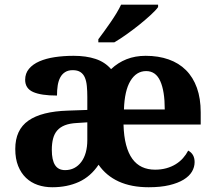

<svg xmlns="http://www.w3.org/2000/svg" viewBox="-20 -786 915 816"><path d="M200.2 -148.9Q200.2 -106 213.9 -84.5Q227.5 -63 256.8 -63Q278.3 -63 295.7 -72Q313 -81.1 325.4 -97.7Q337.9 -114.3 344.5 -137.9Q351.1 -161.6 351.1 -190.9V-266.1L306.2 -263.2Q276.4 -261.7 255.9 -253.7Q235.4 -245.6 223.1 -231.4Q210.9 -217.3 205.6 -196.8Q200.2 -176.3 200.2 -148.9ZM601.1 -483.9Q559.6 -483.9 534.4 -442.4Q509.3 -400.9 506.8 -320.8H680.2Q680.2 -398.9 661.1 -441.4Q642.1 -483.9 601.1 -483.9ZM611.8 9.8Q538.1 9.8 484.6 -14.6Q431.2 -39.1 398.9 -85.9Q365.2 -35.6 315.4 -12.9Q265.6 9.8 202.1 9.8Q168.9 9.8 140.4 0Q111.8 -9.8 90.6 -30Q69.3 -50.3 57.1 -80.8Q44.9 -111.3 44.9 -152.8Q44.9 -234.4 100.8 -273.4Q156.7 -312.5 269 -315.9L351.1 -318.8V-374Q351.1 -398.9 349.1 -419.9Q347.2 -440.9 340.8 -456.1Q334.5 -471.2 322 -479.5Q309.6 -487.8 289.1 -487.8Q270 -487.8 257.1 -479.7Q244.1 -471.7 236.3 -457.3Q228.5 -442.9 225.3 -423.1Q222.2 -403.3 222.2 -379.9Q154.8 -379.9 120.8 -395Q86.9 -410.2 86.9 -446.8Q86.9 -474.1 103.3 -493.7Q119.6 -513.2 147.7 -525.4Q175.8 -537.6 213.1 -543.2Q250.5 -548.8 293 -548.8Q346.2 -548.8 386 -535.6Q425.8 -522.5 452.1 -492.2Q481.4 -520 518.1 -534.4Q554.7 -548.8 599.1 -548.8Q653.3 -548.8 696.8 -533.4Q740.2 -518.1 770.5 -487.8Q800.8 -457.5 816.9 -412.6Q833 -367.7 833 -308.1V-256.8H504.9Q506.3 -206.5 515.9 -170.4Q525.4 -134.3 542.5 -110.8Q559.6 -87.4 583.7 -76.2Q607.9 -64.9 639.2 -64.9Q665 -64.9 687 -71Q709 -77.1 726.8 -88.1Q744.6 -99.1 757.8 -114Q771 -128.9 779.8 -146Q807.1 -131.3 807.1 -97.2Q807.1 -75.7 795.7 -56.4Q784.2 -37.1 760.3 -22.5Q736.3 -7.8 699.5 1Q662.6 9.8 611.8 9.8ZM397.9 -619.1Q408.7 -633.3 422.1 -651.9Q435.5 -670.4 449.2 -690.2Q462.9 -710 474.9 -729.7Q486.8 -749.5 494.6 -766.1H651.9V-755.9Q642.6 -742.7 621.1 -722.9Q599.6 -703.1 573 -681.6Q546.4 -660.2 517.8 -639.9Q489.3 -619.6 465.8 -606H397.9Z"/></svg>

Font: Droid Serif
Style: Bold
Weight: 700
Designer: Monotype Design team
Foundry: Monotype Imaging Inc.
Version: Version 1.03